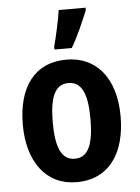

<svg xmlns="http://www.w3.org/2000/svg" viewBox="-55 -828 645 882"><g transform="rotate(-5 267.0 -387.5)"><path d="M214 -606H294C326 -661 353 -724 373 -773V-785H249C244 -746 225 -658 214 -620ZM490 -274C490 -455 398 -555 265 -555C117 -555 39 -447 39 -274C39 -104 122 10 263 10C414 10 490 -106 490 -274ZM177 -273C177 -389 202 -447 264 -447C326 -447 351 -389 351 -274C351 -158 326 -98 264 -98C202 -98 177 -158 177 -273Z"/></g></svg>

Font: Noto Sans Display SemiCondensed
Style: Bold
Weight: 700
Width: 4
Designer: Monotype Design Team
Foundry: Monotype Imaging Inc.
Version: Version 1.900